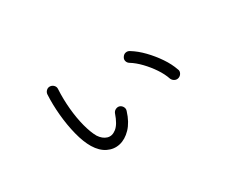

<svg xmlns="http://www.w3.org/2000/svg" viewBox="-61 -696 1122 904"><g transform="rotate(-30 500.0 -244.5)"><path d="M267 -107Q246 -142 232.5 -195Q219 -248 213.5 -307Q208 -366 211 -420Q212 -431 220.5 -439Q229 -447 241 -446Q252 -445 260 -436.5Q268 -428 267 -416Q264 -363 269 -309Q274 -255 286 -209.5Q298 -164 314 -136Q331 -110 354.5 -103Q378 -96 401.5 -114.5Q425 -133 442 -183Q446 -194 456.5 -199Q467 -204 477 -201Q488 -197 493.5 -186.5Q499 -176 495 -165Q479 -113 450 -83Q421 -53 387.5 -45.5Q354 -38 322 -53.5Q290 -69 267 -107ZM785 -178Q774 -174 763.5 -179Q753 -184 748 -195Q738 -225 717.5 -255.5Q697 -286 671.5 -312.5Q646 -339 620 -355Q610 -361 607 -372Q604 -383 611 -393Q618 -404 629.5 -406Q641 -408 651 -401Q682 -382 712 -351Q742 -320 766 -284.5Q790 -249 802 -214Q807 -204 801.5 -193Q796 -182 785 -178Z"/></g></svg>

Font: Zen Maru Gothic
Style: Regular
Weight: 400
Designer: Yoshimichi Ohira
Foundry: Positype
Version: Version 1.002